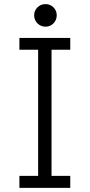

<svg xmlns="http://www.w3.org/2000/svg" viewBox="-20 -902 431 922"><path d="M73.2 -57.6H163.1V-663.1H73.2V-719.7H317.4V-663.1H227.5V-57.6H317.4V0H73.2ZM144 -828.6Q144 -851.1 159.9 -866.7Q175.8 -882.3 198.7 -882.3Q221.2 -882.3 236.8 -866.7Q252.4 -851.1 252.4 -828.6Q252.4 -805.7 236.8 -789.8Q221.2 -773.9 198.7 -773.9Q175.8 -773.9 159.9 -789.8Q144 -805.7 144 -828.6Z"/></svg>

Font: Reddit Sans Fudge Light
Style: Regular
Weight: 300
Designer: Stephen Hutchings
Foundry: Reddit
Version: Version 1.013